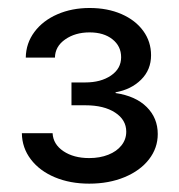

<svg xmlns="http://www.w3.org/2000/svg" viewBox="-20 -803 444 476"><path d="M34.2 -472.7H110.4Q111.8 -445.3 137.2 -428.2Q162.6 -411.1 201.2 -411.1Q227.5 -411.1 248.5 -419.4Q269.5 -427.7 281.2 -442.6Q293 -457.5 293 -476.6Q293 -505.9 265.4 -523.9Q237.8 -542 191.4 -542H157.2V-598.6H191.4Q230 -598.6 255.1 -615.7Q280.3 -632.8 280.3 -661.1Q280.3 -688.5 258.8 -705.6Q237.3 -722.7 202.1 -722.7Q166.5 -722.7 141.6 -705.3Q116.7 -688 116.2 -660.2H43.9Q44.4 -695.8 65.4 -723.9Q86.4 -752 122.3 -767.6Q158.2 -783.2 202.1 -783.2Q246.6 -783.2 281.2 -768.1Q315.9 -752.9 335.2 -726.3Q354.5 -699.7 354.5 -666Q354.5 -629.9 329.8 -605.5Q305.2 -581.1 266.6 -574.2V-572.3Q316.4 -564.9 343.8 -537.6Q371.1 -510.3 371.1 -470.7Q371.1 -436 349.4 -408Q327.6 -379.9 288.8 -363.8Q250 -347.7 201.2 -347.7Q153.8 -347.7 116 -363.5Q78.1 -379.4 56.4 -408Q34.7 -436.5 34.2 -472.7Z"/></svg>

Font: Pretendard Std
Style: Regular
Weight: 400
Designer: Base glyphs from Inter by Rasmus Andersson; Hangeul glyphs from Noto Sans CJK(Source Han Sans) by Jang Soo-young and Kan
Foundry: Kil Hyung-jin
Version: Version 1.309